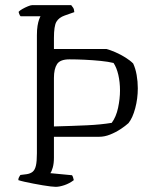

<svg xmlns="http://www.w3.org/2000/svg" viewBox="-20 -724 585 744"><path d="M196 0Q190 0 176.5 -1.5Q163 -3 145.5 -6Q128 -9 109.5 -12.5Q91 -16 75.5 -19.5Q60 -23 51 -26Q51 -33 54 -38Q57 -43 59 -46L83 -49Q97 -51 106 -58Q115 -65 119 -81.5Q123 -98 123 -130V-587Q123 -609 125.5 -624Q128 -639 131.5 -648.5Q135 -658 137 -661H60Q57 -663 54.5 -670Q52 -677 52 -678Q56 -683 66.5 -689Q77 -695 88 -699.5Q99 -704 104 -704H256Q260 -699 263.5 -694Q267 -689 268 -677L231 -664Q208 -656 198.5 -639.5Q189 -623 189 -577V-534H393Q408 -530 427.5 -521.5Q447 -513 465.5 -501.5Q484 -490 496 -478Q505 -459 509.5 -433.5Q514 -408 514 -382Q514 -342 504 -304.5Q494 -267 478 -247Q466 -236 447 -223.5Q428 -211 406.5 -202.5Q385 -194 365 -194H189V-113Q189 -91 184.5 -75Q180 -59 175 -53L259 -45Q261 -43 263 -37Q265 -31 266 -26Q249 -13 229.5 -6.5Q210 0 196 0ZM189 -234Q263 -236 317 -238.5Q371 -241 413 -248Q430 -271 437.5 -306Q445 -341 445 -373Q445 -406 438.5 -434Q432 -462 420 -480Q400 -485 370 -488Q340 -491 308.5 -492.5Q277 -494 249 -494Q213 -494 201 -475.5Q189 -457 189 -422Z"/></svg>

Font: Texturina Medium 12pt Thin
Style: Regular
Weight: 250
Version: Version 1.002